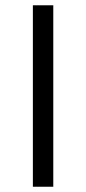

<svg xmlns="http://www.w3.org/2000/svg" viewBox="-20 -710 328 730"><path d="M105 0H182.6V-689.9H105Z"/></svg>

Font: HK Grotesk
Style: Regular
Weight: 400
Designer: Alfredo Marco Pradil and Stefan Peev
Foundry: Hanken Design Co.
Version: Version 1.045;PS 001.045;hotconv 1.0.88;makeotf.lib2.5.64775